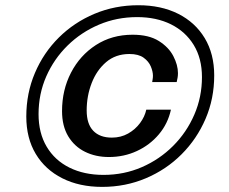

<svg xmlns="http://www.w3.org/2000/svg" viewBox="-20 -746 897 752"><path d="M380 -14Q291 -14 224 -47.8Q157 -81.5 120 -143.2Q83 -205 83 -289.5Q83 -381 116.8 -460.2Q150.5 -539.5 210.5 -599Q270.5 -658.5 350.2 -692Q430 -725.5 522 -725.5Q611 -725.5 677.8 -692Q744.5 -658.5 781.8 -596.8Q819 -535 819 -450.5Q819 -359.5 785 -280.5Q751 -201.5 691 -141.5Q631 -81.5 551.2 -47.8Q471.5 -14 380 -14ZM385.5 -61Q465.5 -61 535.2 -91.2Q605 -121.5 658 -174.5Q711 -227.5 741 -296.8Q771 -366 771 -444Q771 -517 738.8 -569.8Q706.5 -622.5 649.5 -650.8Q592.5 -679 517 -679Q437.5 -679 367.8 -649.5Q298 -620 244.8 -567.8Q191.5 -515.5 161.2 -446.8Q131 -378 131 -299Q131 -225 162.8 -171.5Q194.5 -118 252 -89.5Q309.5 -61 385.5 -61ZM406.5 -131Q354.5 -131 313 -151.5Q271.5 -172 247.2 -212.2Q223 -252.5 223 -311Q223 -393.5 258 -461.2Q293 -529 355.5 -569.5Q418 -610 499.5 -610Q563 -610 602 -585.5Q641 -561 659 -526Q677 -491 677 -459.5Q677 -449.5 675.5 -441.5Q674 -433.5 672 -424.5H576Q576.5 -428.5 577.8 -435.5Q579 -442.5 579 -449.5Q579 -465.5 570.8 -485.5Q562.5 -505.5 542.5 -520Q522.5 -534.5 487 -534.5Q433 -534.5 395.8 -502.8Q358.5 -471 339 -420.5Q319.5 -370 319.5 -313.5Q319.5 -260.5 345.2 -233.8Q371 -207 418 -207Q453.5 -207 481.8 -223Q510 -239 528.5 -264Q547 -289 553 -316.5H649.5Q637.5 -261.5 602.2 -219.8Q567 -178 516.2 -154.5Q465.5 -131 406.5 -131Z"/></svg>

Font: Epilogue SemiBold
Style: Italic
Weight: 600
Italic angle: -12°
Designer: Tyler Finck
Foundry: Etcetera Type Co
Version: Version 2.111; ttfautohint (v1.8.3)